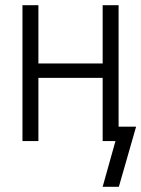

<svg xmlns="http://www.w3.org/2000/svg" viewBox="-20 -540 541 735"><path d="M435 175H373L422 0H373V-242H127V0H66V-520H127V-297H373V-520H434V-55H501Z"/></svg>

Font: Iosevka Curly Light
Style: Regular
Weight: 300
Monospace: yes
Designer: Belleve Invis
Foundry: Belleve Invis
Version: Version 22.1.2; ttfautohint (v1.8.4)